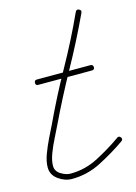

<svg xmlns="http://www.w3.org/2000/svg" viewBox="-92 -598 468 661"><g transform="rotate(-15 142.0 -267.0)"><path d="M53 -331Q44 -331 44 -340Q44 -350 53 -350Q101 -350 148.5 -350Q196 -350 244 -350Q244 -350 244 -350Q244 -350 244 -350Q254 -350 254 -340Q254 -331 244 -331Q196 -331 148.5 -331Q101 -331 53 -331Q53 -331 53 -331Q53 -331 53 -331ZM243 -540Q247 -549 256 -545Q265 -541 261 -532Q219 -442 171 -355.5Q123 -269 80 -179Q72 -162 60 -138.5Q48 -115 39 -91Q30 -67 30 -48Q30 -29 48 -18Q66 -7 82 -7Q134 -7 181 -31.5Q228 -56 269 -85Q276 -90 282 -82Q287 -75 279 -69Q236 -39 186.5 -13.5Q137 12 82 12Q57 12 34 -4.5Q11 -21 11 -48Q11 -69 20.5 -94.5Q30 -120 42 -144.5Q54 -169 63 -187Q105 -277 153.5 -363.5Q202 -450 243 -540Q243 -540 243 -540Q243 -540 243 -540Z"/></g></svg>

Font: FRB American Cursive Guidelines Arrows Extralight
Style: Italic
Weight: 200
Italic angle: -25°
Version: Version 2.0;Modular Font Editor K font №1